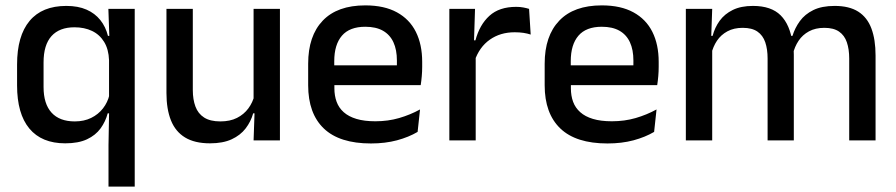

<svg xmlns="http://www.w3.org/2000/svg" viewBox="-20 -522 3332 714"><path d="M222.5 11Q135 11 89.2 -44Q43.5 -99 43.5 -204.5V-282Q43.5 -388.5 90 -444.2Q136.5 -500 226.5 -500Q270.5 -500 301.8 -486.2Q333 -472.5 353 -447.5Q373 -422.5 381.5 -388.5H414L385.5 -298Q384 -339 367.2 -366.2Q350.5 -393.5 322.2 -407Q294 -420.5 257 -420.5Q201 -420.5 171.5 -387.8Q142 -355 142 -290V-198.5Q142 -135.5 171.8 -103Q201.5 -70.5 258 -70.5Q292.5 -70.5 319 -83.5Q345.5 -96.5 363 -119Q380.5 -141.5 387 -169.5L408.5 -100.5H380.5Q372.5 -70 354 -44.5Q335.5 -19 303.5 -4Q271.5 11 222.5 11ZM383.5 172V17L386 -123.5L385.5 -142.5V-345.5L387 -374.5L383 -489H481V172Z M697 -489V-187Q697 -152 706.8 -125.8Q716.5 -99.5 739 -85Q761.5 -70.5 799.5 -70.5Q835.5 -70.5 861.2 -83.5Q887 -96.5 903.5 -118.8Q920 -141 926.5 -168.5L942.5 -100.5H921.5Q913 -70 893.5 -44.5Q874 -19 841.5 -4Q809 11 761 11Q704 11 668.2 -10.8Q632.5 -32.5 615.8 -74.2Q599 -116 599 -176V-489ZM1021 -489V0H923L927 -114.5L923 -120.5V-489Z M1359.5 11.5Q1242.5 11.5 1184.2 -44.2Q1126 -100 1126 -205V-285Q1126 -388.5 1180.2 -445.2Q1234.5 -502 1338.5 -502Q1409 -502 1456 -476.2Q1503 -450.5 1526.5 -403.5Q1550 -356.5 1550 -292V-273.5Q1550 -256.5 1548.5 -239Q1547 -221.5 1544.5 -205.5H1454.5Q1455.5 -231.5 1455.8 -254.5Q1456 -277.5 1456 -296.5Q1456 -337 1443 -365Q1430 -393 1404 -407.8Q1378 -422.5 1338.5 -422.5Q1280 -422.5 1251.5 -389.2Q1223 -356 1223 -294.5V-248.5L1223.5 -237V-193.5Q1223.5 -166 1231.8 -143.5Q1240 -121 1258.2 -104.8Q1276.5 -88.5 1305.5 -79.8Q1334.5 -71 1376 -71Q1423 -71 1464.2 -83Q1505.5 -95 1542 -115L1533 -31.5Q1500 -12 1456.2 -0.2Q1412.5 11.5 1359.5 11.5ZM1178 -205.5V-279H1524.5V-205.5Z M1745 -295.5 1724 -372H1748Q1763.5 -430 1800 -463.2Q1836.5 -496.5 1899.5 -496.5Q1914.5 -496.5 1926.2 -494.2Q1938 -492 1947.5 -489L1953.5 -393.5Q1941.5 -397.5 1926.5 -399.8Q1911.5 -402 1894 -402Q1840.5 -402 1801.5 -374.5Q1762.5 -347 1745 -295.5ZM1651 0V-489H1746.5L1742 -346.5L1749 -339.5V0Z M2239 11.5Q2122 11.5 2063.8 -44.2Q2005.5 -100 2005.5 -205V-285Q2005.5 -388.5 2059.8 -445.2Q2114 -502 2218 -502Q2288.5 -502 2335.5 -476.2Q2382.5 -450.5 2406 -403.5Q2429.5 -356.5 2429.5 -292V-273.5Q2429.5 -256.5 2428 -239Q2426.5 -221.5 2424 -205.5H2334Q2335 -231.5 2335.2 -254.5Q2335.5 -277.5 2335.5 -296.5Q2335.5 -337 2322.5 -365Q2309.5 -393 2283.5 -407.8Q2257.5 -422.5 2218 -422.5Q2159.5 -422.5 2131 -389.2Q2102.5 -356 2102.5 -294.5V-248.5L2103 -237V-193.5Q2103 -166 2111.2 -143.5Q2119.5 -121 2137.8 -104.8Q2156 -88.5 2185 -79.8Q2214 -71 2255.5 -71Q2302.5 -71 2343.8 -83Q2385 -95 2421.5 -115L2412.5 -31.5Q2379.5 -12 2335.8 -0.2Q2292 11.5 2239 11.5ZM2057.5 -205.5V-279H2404V-205.5Z M3138 0V-304.5Q3138 -339 3129.2 -364.8Q3120.5 -390.5 3100.2 -404.5Q3080 -418.5 3045.5 -418.5Q3012.5 -418.5 2988.5 -405.5Q2964.5 -392.5 2949.8 -370.5Q2935 -348.5 2928.5 -320.5L2915.5 -388.5H2927Q2936 -418 2954.5 -443.5Q2973 -469 3004.5 -484.5Q3036 -500 3084 -500Q3138 -500 3171.5 -478.8Q3205 -457.5 3220.5 -416.2Q3236 -375 3236 -315.5V0ZM2530.5 0V-489H2628.5L2624.5 -374.5L2628.5 -368.5V0ZM2834.5 0V-304.5Q2834.5 -339 2825.8 -364.8Q2817 -390.5 2796.8 -404.5Q2776.5 -418.5 2742 -418.5Q2709 -418.5 2685 -405.5Q2661 -392.5 2646.2 -370.5Q2631.5 -348.5 2625 -320.5L2609 -388.5H2630Q2638 -419.5 2656.2 -444.8Q2674.5 -470 2705 -485Q2735.5 -500 2780 -500Q2848 -500 2883 -465Q2918 -430 2927 -363Q2929.5 -353.5 2930.8 -341.5Q2932 -329.5 2932 -318V0Z"/></svg>

Font: Anek Odia Medium
Style: Regular
Weight: 500
Designer: Yesha Goshar & Mahesh Sahu (Odia), Yesha Goshar (Latin)
Foundry: Ek Type
Version: Version 1.003